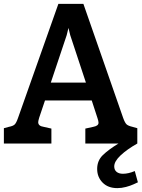

<svg xmlns="http://www.w3.org/2000/svg" viewBox="-22 -740 731 990"><path d="M686 -79V0H418V-77L459 -86Q486 -91 486 -107Q486 -115 481 -130L451 -222H210L180 -133Q175 -116 175 -110Q175 -90 203 -86L243 -77V0H-2V-79L24 -86Q45 -90 53.5 -98Q62 -106 71 -132L279 -720H408L613 -132Q622 -107 630.5 -99Q639 -91 661 -86ZM421 -314 340 -559 331 -596 322 -559 240 -314ZM479 131Q479 88 508.5 59.5Q538 31 589 0H686Q633 30 600 61Q567 92 567 118Q567 136 579 146Q591 156 612 156Q640 156 673 142L689 200Q685 202 667.5 210Q650 218 627.5 224Q605 230 583 230Q535 230 507 201.5Q479 173 479 131Z"/></svg>

Font: Enriqueta SemiBold
Style: Regular
Weight: 600
Designer: Viviana Monsalve, Gustavo Ibarra
Foundry: 72Puntos
Version: Version 2.000